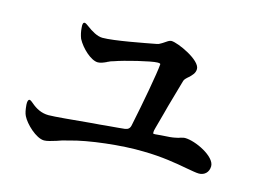

<svg xmlns="http://www.w3.org/2000/svg" viewBox="-84 -804 1168 879"><g transform="rotate(15 500.0 -364.5)"><path d="M566 -629C513 -619 375 -592 320 -592C295 -592 267 -609 243 -627C232 -635 226 -639 221 -637C217 -636 214 -628 216 -612C217 -595 221 -577 227 -562C248 -522 296 -478 328 -478C341 -478 355 -484 368 -490C368 -491 372 -492 374 -493C381 -497 387 -499 398 -502C442 -518 564 -548 593 -548C605 -548 607 -546 607 -543C604 -502 577 -354 553 -240C550 -225 542 -218 527 -216C517 -215 507 -214 497 -213C478 -211 459 -210 439 -208C420 -206 400 -204 381 -203C284 -194 202 -186 173 -186C139 -186 112 -201 90 -220C79 -229 74 -233 69 -231C65 -229 62 -221 63 -206C65 -183 68 -167 74 -155C90 -122 145 -69 183 -69C197 -69 216 -75 239 -82C254 -88 271 -93 293 -98C378 -123 536 -141 637 -138C725 -137 797 -124 845 -115C874 -110 894 -106 907 -106C933 -106 953 -124 953 -153C953 -199 854 -247 804 -247C800 -247 795 -246 789 -244C788 -244 788 -244 787 -244C787 -244 782 -242 772 -239H770C759 -236 743 -233 719 -232C704 -231 687 -230 668 -228C665 -228 663 -228 660 -228C656 -228 656 -239 661 -256L682 -333C685 -344 688 -354 691 -367L728 -497C730 -505 740 -514 752 -524C761 -534 775 -545 775 -566C775 -608 660 -660 629 -660C620 -660 609 -652 596 -643C596 -643 595 -642 593 -641C591 -640 587 -637 577 -632C573 -631 570 -630 566 -629Z"/></g></svg>

Font: 寒蝉锦书宋Pro Soft
Style: Regular
Weight: 700
Designer: 寒蝉锦书宋{Warren} 思源宋体{Ryoko NISHIZUKA 西塚涼子 (kana & ideographs); Frank Grießhammer (Latin, Greek & Cyrillic); Wenlong ZHANG 
Foundry: Adobe & ChillType
Version: Version 2.000;Glyphs 3.1.1 (3135)